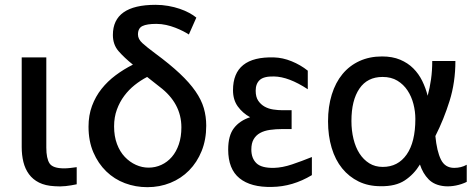

<svg xmlns="http://www.w3.org/2000/svg" viewBox="-20 -764 1955 796"><path d="M70 -526H172V-152Q172 -107 185.5 -86.5Q199 -66 246 -66Q257 -66 270.5 -67.5Q284 -69 298 -71V0Q275 5 252 7.5Q229 10 206 8Q168 6 142 -7Q116 -20 100 -42Q84 -64 77 -92.5Q70 -121 70 -154Z M763 -621Q754 -627 739.5 -634.5Q725 -642 707 -649Q689 -656 669 -660.5Q649 -665 628 -665Q589 -665 570.5 -656Q552 -647 552 -621Q552 -602 570 -585.5Q588 -569 623 -543Q684 -498 725 -459.5Q766 -421 790.5 -385.5Q815 -350 825 -315.5Q835 -281 835 -243Q835 -185 816 -138Q797 -91 764 -57.5Q731 -24 686.5 -6Q642 12 591 12Q542 12 498 -4.5Q454 -21 420.5 -53.5Q387 -86 367 -132.5Q347 -179 347 -239Q347 -286 361.5 -325Q376 -364 401 -395.5Q426 -427 459.5 -452Q493 -477 531 -496Q495 -525 471.5 -552Q448 -579 448 -619Q448 -744 625 -744Q652 -744 677.5 -739.5Q703 -735 725 -727.5Q747 -720 764.5 -710.5Q782 -701 794 -691ZM590 -445Q563 -431 538.5 -411.5Q514 -392 495 -366.5Q476 -341 464.5 -309.5Q453 -278 453 -240Q453 -199 465 -167Q477 -135 497.5 -113.5Q518 -92 543.5 -80.5Q569 -69 596 -69Q624 -69 649 -80.5Q674 -92 692.5 -113.5Q711 -135 721.5 -166Q732 -197 732 -236Q732 -336 642 -404Z M1256 -394Q1177 -446 1116 -447Q1074 -448 1057 -432.5Q1040 -417 1040 -388Q1040 -362 1050.5 -346.5Q1061 -331 1077 -322Q1093 -313 1113 -310Q1133 -307 1152 -307H1189V-229H1152Q1123 -229 1099 -225.5Q1075 -222 1058 -212.5Q1041 -203 1031.5 -186.5Q1022 -170 1022 -144Q1022 -108 1043 -87.5Q1064 -67 1116 -68Q1151 -69 1191 -82.5Q1231 -96 1273 -113V-38Q1193 10 1107 11Q1020 13 973 -25Q926 -63 926 -144Q926 -202 950 -233Q974 -264 1017 -278Q986 -295 966 -322.5Q946 -350 946 -390Q946 -531 1116 -526Q1152 -525 1189 -510Q1226 -495 1256 -471Z M1868 -511Q1868 -423 1844 -346Q1820 -269 1785 -200Q1791 -137 1808 -102.5Q1825 -68 1863 -68Q1892 -68 1915 -81V-10Q1895 0 1870.5 5Q1846 10 1823 8Q1781 4 1757 -20.5Q1733 -45 1721 -82Q1696 -41 1658 -16Q1620 9 1558 8Q1507 8 1467 -11.5Q1427 -31 1398.5 -66Q1370 -101 1355 -151Q1340 -201 1340 -261Q1340 -322 1355.5 -372Q1371 -422 1400 -457Q1429 -492 1470.5 -511Q1512 -530 1564 -530Q1607 -530 1639 -516.5Q1671 -503 1693.5 -480.5Q1716 -458 1730.5 -428.5Q1745 -399 1753 -367Q1762 -400 1767 -435.5Q1772 -471 1772 -511ZM1437 -262Q1437 -223 1445.5 -188Q1454 -153 1470.5 -127.5Q1487 -102 1511 -87Q1535 -72 1567 -72Q1630 -72 1666 -123.5Q1702 -175 1702 -271Q1702 -302 1694 -333Q1686 -364 1669.5 -389Q1653 -414 1627.5 -429.5Q1602 -445 1566 -445Q1503 -445 1470 -396.5Q1437 -348 1437 -263Z"/></svg>

Font: BM YEONSUNG
Style: Regular
Weight: 400
Designer: Bongjin Kim; Myungsoo Han; Jaehyun Keum; Jihee Min; Dokyung Lee; Chorong Kim; Jooyeon Kang; Sang-a Kim;
Foundry: Sandoll Communications Inc.
Version: Version 1.000;PS 1;hotconv 16.6.51;makeotf.lib2.5.65220